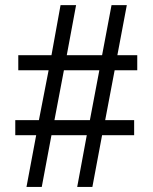

<svg xmlns="http://www.w3.org/2000/svg" viewBox="-20 -734 599 754"><path d="M193.8 -262.2H333L370.1 -458H231ZM506.8 -262.2V-203.1H380.9L342.8 0H283.2L320.8 -203.1H182.1L144 0H84L122.1 -203.1H40V-262.2H132.8L170.9 -458H51.8V-517.1H182.1L217.8 -713.9H278.8L242.2 -517.1H380.9L418 -713.9H478L440.9 -517.1H519V-458H430.2L393.1 -262.2Z"/></svg>

Font: Droid-TTFautohint Serif
Style: Regular
Weight: 400
Foundry: Ascender Corporation
Version: Version 1.00; ttfautohint (v1.00rc1.4-1a1c-dirty) -l 8 -r 50